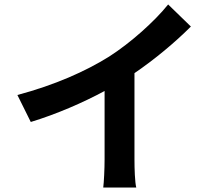

<svg xmlns="http://www.w3.org/2000/svg" viewBox="-20 -813 980 861"><path d="M583 -291V-485C674 -547 764 -622 836 -694L734 -793C673 -717 566 -621 469 -559C365 -494 227 -432 58 -387L118 -266C233 -301 353 -353 449 -405V-98C449 -55 446 5 443 28H517H591C585 4 583 -55 583 -98Z"/></svg>

Font: GenSekiGothic2 TW B
Style: Regular
Weight: 700
Version: Version 2.100;PS 2.1;hotconv 16.6.51;makeotf.lib2.5.65220 DE